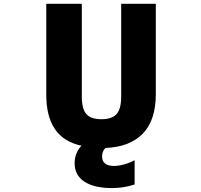

<svg xmlns="http://www.w3.org/2000/svg" viewBox="-20 -752 1040 991"><path d="M559.6 218.8Q465.8 218.8 415.5 185.5Q365.2 152.3 365.2 90.8Q365.2 38.1 400.4 0Q217.8 -38.1 218.8 -265.6V-732.4H402.3V-253.9Q402.3 -189.5 425.8 -163.1Q449.2 -136.7 503.4 -136.7Q557.6 -136.7 581.5 -163.1Q605.5 -189.5 605.5 -253.9V-732.4H784.2V-265.6Q784.2 -131.8 717.3 -62.5Q650.4 6.8 524.4 11.7Q506.8 29.3 506.8 54.7Q506.8 103.5 566.4 104.5Q617.2 104.5 674.8 75.2V200.2Q617.2 218.8 559.6 218.8Z"/></svg>

Font: GenEi Gothic M Heavy
Style: Regular
Weight: 800
Designer: o_tamon (Modified); [Source Han Sans]
Ryoko NISHIZUKA  (kana & ideographs); Paul D. Hunt (Latin, Greek & Cyrillic); Wenl
Version: Version 1.1a;Original Version 1.004